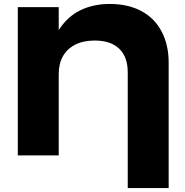

<svg xmlns="http://www.w3.org/2000/svg" viewBox="-20 -786 936 971"><path d="M70 -750H277V0H70ZM535 -766Q628 -766 695 -730Q762 -694 797.5 -626.5Q833 -559 833 -468V165H626V-420Q626 -498 583 -539.5Q540 -581 459 -581Q402 -581 361 -560.5Q320 -540 298.5 -502Q277 -464 277 -412L212 -445Q231 -561 275.5 -631.5Q320 -702 386 -734Q452 -766 535 -766Z"/></svg>

Font: Unbounded
Style: Bold
Weight: 700
Designer: Luke Prowse, Jean-Baptiste Morizot, Fátima Lázaro, Florian Runge
Foundry: NaN
Version: Version 1.700